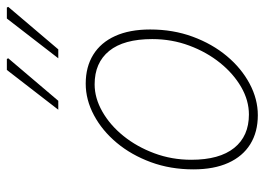

<svg xmlns="http://www.w3.org/2000/svg" viewBox="-126 -634 772 560"><g transform="rotate(-90 260.0 -354.0)"><path d="M204 12Q155 12 119.5 -10Q84 -32 65 -74Q46 -116 46 -176Q46 -243 67 -300Q88 -357 123.5 -399.5Q159 -442 204 -466Q249 -490 296 -490Q345 -490 380.5 -468Q416 -446 435 -404Q454 -362 454 -302Q454 -235 433 -178Q412 -121 376.5 -78.5Q341 -36 296 -12Q251 12 204 12ZM206 -14Q247 -14 286 -36.5Q325 -59 356.5 -98Q388 -137 407 -188Q426 -239 426 -296Q426 -379 391.5 -421.5Q357 -464 294 -464Q254 -464 214.5 -441.5Q175 -419 143.5 -380Q112 -341 93 -290Q74 -239 74 -182Q74 -100 108.5 -57Q143 -14 206 -14ZM220 -570 336 -720H368L370 -716L246 -570ZM370 -570 486 -720H518L520 -716L396 -570Z"/></g></svg>

Font: Source Sans 3 ExtraLight
Style: Italic
Weight: 250
Italic angle: -11°
Designer: Paul D. Hunt
Foundry: Adobe
Version: Version 3.046;hotconv 1.0.118;makeotfexe 2.5.65603